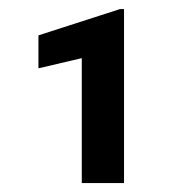

<svg xmlns="http://www.w3.org/2000/svg" viewBox="-20 -730 411 424"><path d="M253.9 -710V-325.7H160.6V-601.6L64.9 -579.1V-651.9L245.1 -710Z"/></svg>

Font: Vazirmatn UI FD SemiBold
Style: Regular
Weight: 600
Designer: Saber Rastikerdar
Foundry: Saber Rastikerdar
Version: Version 33.003